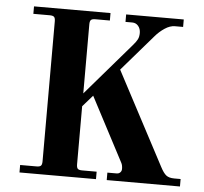

<svg xmlns="http://www.w3.org/2000/svg" viewBox="-51 -766 872 820"><g transform="rotate(5 385.0 -356.0)"><path d="M62 0V-32H132Q146 -32 151 -37Q156 -42 156 -56V-656Q156 -670 151 -675Q146 -680 132 -680H62V-712H390V-680H328Q314 -680 309 -675Q304 -670 304 -656V-360L497 -584Q511 -600 516.5 -611Q522 -622 522 -638Q522 -656 512 -668Q502 -680 486 -680H457V-712H704V-680H669Q648 -680 625.5 -665Q603 -650 586 -630L452 -475L663 -76Q676 -51 688 -41.5Q700 -32 723 -32H750V0H436V-32H476Q485 -32 491 -38Q497 -44 497 -53Q497 -68 492 -78L347 -354L304 -305V-56Q304 -42 309 -37Q314 -32 328 -32H390V0Z"/></g></svg>

Font: Old Standard TT
Style: Bold
Weight: 700
Designer: Alexey Kryukov <alexios@thessalonica.org.ru>
Version: Version 2.2